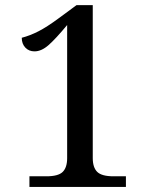

<svg xmlns="http://www.w3.org/2000/svg" viewBox="-20 -738 599 758"><path d="M477.1 0H96.2V-42H163.1Q210 -42 227.5 -59.3Q245.1 -76.7 245.1 -113.8V-639.2Q200.2 -585 171.9 -560.1Q143.6 -535.2 116.2 -535.2Q94.2 -535.2 80.1 -550Q65.9 -564.9 65.9 -588.9Q98.1 -597.2 131.6 -614.3Q165 -631.3 211.9 -666L282.2 -717.8H346.2V-113.8Q346.2 -76.7 364 -59.3Q381.8 -42 428.2 -42H477.1Z"/></svg>

Font: Noto Serif Bengali
Style: Regular
Weight: 400
Designer: Indian Type Foundry
Foundry: Monotype Imaging Inc.
Version: Version 1.01 uh